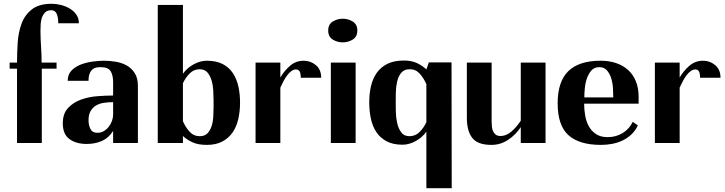

<svg xmlns="http://www.w3.org/2000/svg" viewBox="-20 -756 3835 1015"><path d="M70 -425Q70 -476 73.5 -530.5Q77 -585 94 -631Q111 -677 148.5 -706.5Q186 -736 253 -736Q276 -736 301 -730Q326 -724 347.5 -711.5Q369 -699 383 -679.5Q397 -660 397 -633H288Q288 -665 279.5 -683.5Q271 -702 251 -702Q230 -702 218.5 -690.5Q207 -679 201.5 -662.5Q196 -646 195 -627.5Q194 -609 194 -594Q194 -552 197 -510Q200 -468 200 -425H279V-393H201V0H70V-393H31V-425Z M578 -251V-321Q578 -358 565 -379.5Q552 -401 511 -401Q501 -401 490 -399Q479 -397 469.5 -389.5Q460 -382 454 -367.5Q448 -353 448 -329H338Q338 -362 357.5 -382.5Q377 -403 406.5 -414.5Q436 -426 469.5 -430.5Q503 -435 530 -435Q561 -435 593 -429.5Q625 -424 650.5 -409.5Q676 -395 692.5 -369Q709 -343 709 -302V0H578V-64Q555 -27 519 -11Q483 5 438 5Q383 5 347.5 -20.5Q312 -46 312 -104Q312 -156 340 -185.5Q368 -215 408.5 -229.5Q449 -244 495 -247.5Q541 -251 578 -251ZM448 -120Q448 -95 458 -74.5Q468 -54 496 -54Q514 -54 529 -63Q544 -72 555 -86Q566 -100 572 -117Q578 -134 578 -150V-216Q553 -216 529.5 -212.5Q506 -209 488 -198.5Q470 -188 459 -169Q448 -150 448 -120Z M814 -730H947V-366Q968 -396 1003 -415.5Q1038 -435 1073 -435Q1124 -435 1158 -417Q1192 -399 1212 -368Q1232 -337 1240.5 -297.5Q1249 -258 1249 -214Q1249 -167 1239.5 -126Q1230 -85 1209 -55Q1188 -25 1154.5 -7.5Q1121 10 1073 10Q1027 10 997 -4Q967 -18 947 -37V0H814ZM947 -115Q961 -83 982.5 -59.5Q1004 -36 1036 -36Q1062 -36 1076.5 -51Q1091 -66 1098.5 -89Q1106 -112 1107.5 -138.5Q1109 -165 1109 -189V-225Q1109 -248 1107.5 -276.5Q1106 -305 1098.5 -330.5Q1091 -356 1076.5 -373Q1062 -390 1035 -390Q1005 -390 983 -368Q961 -346 947 -316Z M1331 -425H1462V-346Q1482 -381 1513 -408Q1544 -435 1586 -435Q1622 -435 1650 -411.5Q1678 -388 1678 -345H1570Q1570 -350 1569.5 -357.5Q1569 -365 1567 -372Q1565 -379 1559.5 -384Q1554 -389 1545 -389Q1533 -389 1521.5 -381Q1510 -373 1499.5 -359.5Q1489 -346 1479.5 -328.5Q1470 -311 1462 -293V0H1331Z M1792 -657Q1763 -657 1739 -642Q1715 -627 1715 -595Q1715 -562 1739 -547Q1763 -532 1792 -532Q1821 -532 1845 -547Q1869 -562 1869 -595Q1869 -627 1845 -642Q1821 -657 1792 -657ZM1860 -425V0H1729V-425Z M2115 -436Q2157 -436 2185.5 -422Q2214 -408 2234 -389L2247 -426H2367L2368 239H2234V-60Q2213 -30 2178 -10.5Q2143 9 2108 9Q2057 9 2023 -9.5Q1989 -28 1969 -58.5Q1949 -89 1940.5 -129.5Q1932 -170 1932 -215Q1932 -262 1941.5 -302Q1951 -342 1972.5 -372Q1994 -402 2029 -419Q2064 -436 2115 -436ZM2072 -215Q2072 -196 2072.5 -165.5Q2073 -135 2079.5 -106Q2086 -77 2101 -56.5Q2116 -36 2144 -36Q2176 -36 2198 -58Q2220 -80 2234 -110V-311Q2220 -343 2199 -366.5Q2178 -390 2146 -390Q2116 -390 2100.5 -370.5Q2085 -351 2079 -323Q2073 -295 2072.5 -265.5Q2072 -236 2072 -215Z M2448 -425H2579V-111Q2579 -99 2580.5 -85.5Q2582 -72 2587 -61.5Q2592 -51 2601 -44Q2610 -37 2626 -37Q2656 -37 2683.5 -60.5Q2711 -84 2733 -118V-425H2864V0H2733V-84Q2707 -44 2666.5 -17Q2626 10 2578 10Q2505 10 2476.5 -27Q2448 -64 2448 -133Z M3155 -435Q3200 -435 3237 -422.5Q3274 -410 3300.5 -386Q3327 -362 3341.5 -326.5Q3356 -291 3356 -245V-208H3068Q3068 -177 3073.5 -145Q3079 -113 3093 -88Q3107 -63 3131 -47Q3155 -31 3193 -31Q3236 -31 3271.5 -52.5Q3307 -74 3325 -112L3352 -93Q3339 -65 3317.5 -45Q3296 -25 3270.5 -13Q3245 -1 3216 4.5Q3187 10 3157 10Q3042 10 2985 -41.5Q2928 -93 2928 -210Q2928 -325 2984.5 -380Q3041 -435 3155 -435ZM3222 -241Q3222 -261 3220.5 -288.5Q3219 -316 3211.5 -341Q3204 -366 3189 -383.5Q3174 -401 3148 -401Q3122 -401 3106.5 -383.5Q3091 -366 3082.5 -341Q3074 -316 3071.5 -288.5Q3069 -261 3069 -241Z M3442 -425H3573V-346Q3593 -381 3624 -408Q3655 -435 3697 -435Q3733 -435 3761 -411.5Q3789 -388 3789 -345H3681Q3681 -350 3680.5 -357.5Q3680 -365 3678 -372Q3676 -379 3670.5 -384Q3665 -389 3656 -389Q3644 -389 3632.5 -381Q3621 -373 3610.5 -359.5Q3600 -346 3590.5 -328.5Q3581 -311 3573 -293V0H3442Z"/></svg>

Font: Gamine
Style: Bold
Weight: 700
Designer: Tapiwanashe Sebastian Garikayi
Version: Version 1.000